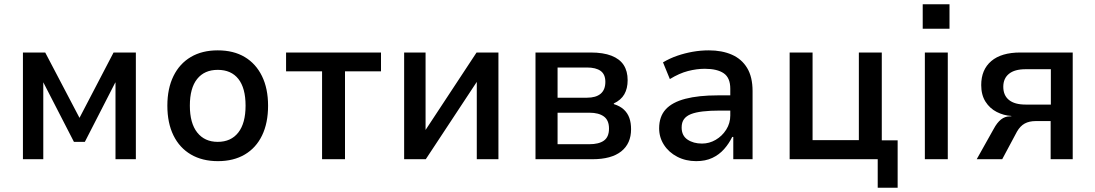

<svg xmlns="http://www.w3.org/2000/svg" viewBox="-20 -743 5112 896"><path d="M87 0V-498H191L351 -193L510 -498H614V0H519V-358H518L376 -81H325L182 -359V0Z M997 9Q924 9 871 -22Q818 -53 789.5 -111Q761 -169 761 -250Q761 -330 789.5 -388Q818 -446 870.5 -477Q923 -508 996 -508Q1070 -508 1122 -477Q1174 -446 1202.5 -388Q1231 -330 1231 -250Q1231 -169 1203 -111Q1175 -53 1122.5 -22Q1070 9 997 9ZM996 -81Q1058 -81 1092 -124.5Q1126 -168 1126 -250Q1126 -332 1092.5 -374.5Q1059 -417 996 -417Q934 -417 900 -374.5Q866 -332 866 -250Q866 -168 900.5 -124.5Q935 -81 996 -81Z M1483 0V-410H1315V-498H1758V-410H1590V0Z M1866 0V-498H1966V-129H1961L2204 -498H2306V0H2205V-370H2211L1967 0Z M2479 0V-498H2736Q2795 -498 2833.5 -483Q2872 -468 2890.5 -439.5Q2909 -411 2909 -369Q2909 -330 2893.5 -303Q2878 -276 2844 -260L2845 -257Q2874 -248 2891.5 -231.5Q2909 -215 2917 -192.5Q2925 -170 2925 -140Q2925 -73 2879 -36.5Q2833 0 2745 0ZM2582 -70H2730Q2775 -70 2798.5 -87Q2822 -104 2822 -143Q2822 -182 2798 -199.5Q2774 -217 2731 -217H2582ZM2582 -287H2719Q2761 -287 2783 -305.5Q2805 -324 2805 -361Q2805 -396 2783 -412Q2761 -428 2719 -428H2582Z M3229 9Q3180 9 3140.5 -11.5Q3101 -32 3078.5 -67Q3056 -102 3056 -144Q3056 -199 3086.5 -232.5Q3117 -266 3178.5 -282Q3240 -298 3330 -298H3403V-227H3341Q3294 -227 3260 -223Q3226 -219 3204.5 -210.5Q3183 -202 3172 -187Q3161 -172 3161 -148Q3161 -110 3188.5 -91.5Q3216 -73 3256 -73Q3290 -73 3320 -90.5Q3350 -108 3369 -138Q3388 -168 3388 -204V-329Q3388 -380 3357.5 -401Q3327 -422 3269 -422Q3231 -422 3190.5 -411.5Q3150 -401 3106 -374L3074 -452Q3106 -471 3141 -483Q3176 -495 3213 -501.5Q3250 -508 3288 -508Q3349 -508 3395 -488Q3441 -468 3466.5 -426Q3492 -384 3492 -318V0H3402V-104H3397Q3382 -73 3359 -47Q3336 -21 3304 -6Q3272 9 3229 9Z M4076 133V0H3665V-498H3772V-89H3988V-498H4095V-88H4169V133Z M4286 -609V-723H4411V-609ZM4296 0V-498H4403V0Z M4538 0 4617 -141Q4633 -171 4651.5 -185.5Q4670 -200 4693 -200H4700L4699 -202Q4664 -204 4631.5 -220.5Q4599 -237 4579 -268.5Q4559 -300 4559 -346Q4559 -418 4606 -458Q4653 -498 4742 -498H4986V0H4883V-178H4814Q4783 -178 4762 -166.5Q4741 -155 4726 -129L4657 0ZM4766 -255H4884V-420H4766Q4715 -420 4688.5 -398.5Q4662 -377 4662 -338Q4662 -298 4688.5 -276.5Q4715 -255 4766 -255Z"/></svg>

Font: Nunito Sans 7pt SemiCondensed SemiBold
Style: Regular
Weight: 600
Width: 4
Designer: Vernon Adams
Foundry: Vernon Adams
Version: Version 3.101;gftools[0.9.27]